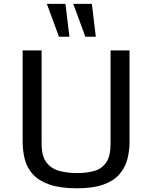

<svg xmlns="http://www.w3.org/2000/svg" viewBox="-20 -968 791 998"><path d="M380.4 10.7Q293.9 10.7 238.5 -8.3Q183.1 -27.3 152.3 -60.5Q121.6 -93.8 109.6 -137.5Q97.7 -181.2 97.7 -231V-706.1H196.3V-220.7Q196.3 -155.8 221.9 -123Q247.6 -90.3 289.6 -79.3Q331.5 -68.4 380.4 -68.4Q430.2 -68.4 469.5 -79.3Q508.8 -90.3 531.7 -123Q554.7 -155.8 554.7 -220.7V-706.1H653.3V-231Q653.3 -182.1 641.4 -138.4Q629.4 -94.7 599.6 -61Q569.8 -27.3 516.6 -8.3Q463.4 10.7 380.4 10.7ZM423.8 -776.9 360.8 -947.8H457.5L478 -776.9ZM286.6 -776.9 223.6 -947.8H320.3L340.8 -776.9Z"/></svg>

Font: Monda
Style: Regular
Weight: 400
Designer: Vernon Adams
Foundry: Vernon Adams
Version: Version 2.100; ttfautohint (v1.8.3)